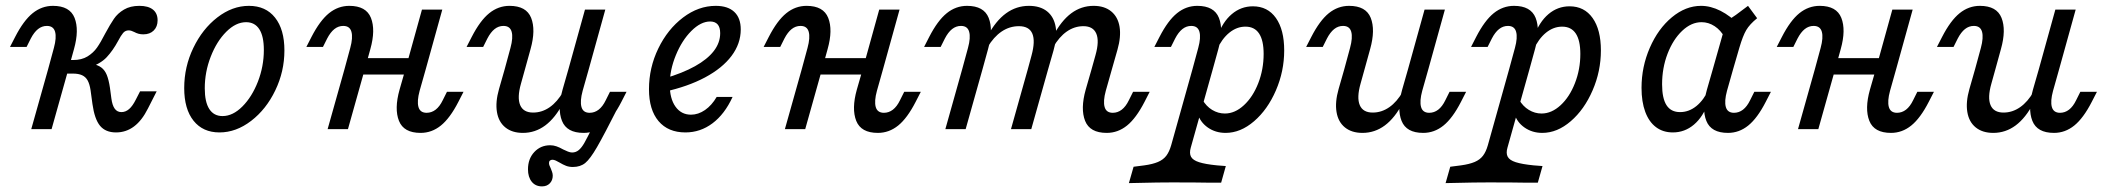

<svg xmlns="http://www.w3.org/2000/svg" viewBox="-20 -446 7275 663"><path d="M141.9 -356.5Q125 -356.5 111.3 -345.6Q97.6 -334.7 86.3 -312.9L71.8 -283.9H14.5L32.3 -318.5Q61.3 -375 92.7 -400.4Q124.2 -425.8 162.9 -425.8Q221 -425.8 237.5 -384.3Q254 -342.7 235.5 -276.6L216.1 -206.5H146L166.1 -280.6Q175.8 -316.1 170.2 -336.3Q164.5 -356.5 141.9 -356.5ZM146 -206.5H216.1L158.1 0H87.9ZM299.2 -87.1 292.7 -134.7Q289.5 -155.6 282.7 -168.1Q275.8 -180.6 263.3 -186.3Q250.8 -191.9 231.5 -191.9H193.5L205.6 -238.7H232.3Q262.1 -238.7 282.3 -251.2Q302.4 -263.7 314.9 -281.5Q327.4 -299.2 343.5 -330.6Q360.5 -362.1 373.4 -381Q386.3 -400 408.1 -412.9Q429.8 -425.8 461.3 -425.8Q491.9 -425.8 508.1 -412.9Q524.2 -400 524.2 -375.8Q524.2 -354 510.9 -340.7Q497.6 -327.4 475 -327.4Q466.1 -327.4 458.5 -329.4Q450.8 -331.5 443.5 -335.5Q438.7 -337.9 433.9 -339.5Q429 -341.1 424.2 -341.1Q412.9 -341.1 405.2 -332.3Q397.6 -323.4 387.9 -304.8Q370.2 -271.8 348.4 -248.4Q326.6 -225 282.3 -210.5L300 -225Q317.7 -221.8 329.8 -212.9Q341.9 -204 348.8 -187.1Q355.6 -170.2 359.7 -142.7L364.5 -106.5Q367.7 -82.3 376.2 -70.6Q384.7 -58.9 399.2 -58.9Q413.7 -58.9 425.8 -69.4Q437.9 -79.8 449.2 -102.4L463.7 -130.6H521L491.1 -71.8Q470.2 -29.8 442.7 -9.3Q415.3 11.3 380.6 11.3Q344.4 11.3 325.4 -11.7Q306.5 -34.7 299.2 -87.1Z M616.1 -141.9Q616.1 -215.3 647.6 -280.6Q679 -346 730.6 -385.9Q782.3 -425.8 839.5 -425.8Q897.6 -425.8 929.8 -385.1Q962.1 -344.4 962.1 -271.8Q962.1 -199.2 930.6 -133.9Q899.2 -68.5 847.2 -28.6Q795.2 11.3 737.9 11.3Q680.6 11.3 648.4 -29Q616.1 -69.4 616.1 -141.9ZM891.1 -273.4Q891.1 -321 875.4 -345.2Q859.7 -369.4 829.8 -369.4Q794.4 -369.4 761.3 -336.3Q728.2 -303.2 707.7 -250.4Q687.1 -197.6 687.1 -141.1Q687.1 -93.5 702.8 -69.4Q718.5 -45.2 748.4 -45.2Q783.9 -45.2 816.9 -78.2Q850 -111.3 870.6 -164.1Q891.1 -216.9 891.1 -273.4Z M1165.3 -356.5Q1148.4 -356.5 1134.7 -345.6Q1121 -334.7 1109.7 -312.9L1095.2 -283.9H1037.9L1055.6 -318.5Q1084.7 -375 1116.1 -400.4Q1147.6 -425.8 1186.3 -425.8Q1244.4 -425.8 1260.9 -384.3Q1277.4 -342.7 1258.9 -276.6L1239.5 -206.5H1169.4L1189.5 -280.6Q1199.2 -316.1 1193.5 -336.3Q1187.9 -356.5 1165.3 -356.5ZM1169.4 -206.5H1239.5L1181.5 0H1111.3ZM1218.5 -245.2H1428.2L1412.1 -188.7H1202.4ZM1437.1 -412.9H1507.3L1450 -206.5H1379.8ZM1453.2 -56.5Q1470.2 -56.5 1484.3 -67.3Q1498.4 -78.2 1508.9 -100L1523.4 -129H1580.6L1562.9 -94.4Q1533.9 -37.9 1502.4 -12.5Q1471 12.9 1432.3 12.9Q1374.2 12.9 1357.7 -28.6Q1341.1 -70.2 1359.7 -136.3L1379.8 -206.5H1450L1429 -132.3Q1419.4 -96.8 1425 -76.6Q1430.6 -56.5 1453.2 -56.5Z M1718.5 -356.5Q1701.6 -356.5 1687.9 -345.6Q1674.2 -334.7 1662.9 -312.9L1648.4 -283.9H1591.1L1608.9 -318.5Q1637.9 -375 1669.4 -400.4Q1700.8 -425.8 1739.5 -425.8Q1797.6 -425.8 1814.1 -384.3Q1830.6 -342.7 1812.1 -276.6L1792.7 -206.5H1722.6L1742.7 -280.6Q1752.4 -316.1 1746.8 -336.3Q1741.1 -356.5 1718.5 -356.5ZM1821 -57.3Q1851.6 -57.3 1878.2 -75.8Q1904.8 -94.4 1925 -129.8V-91.1Q1897.6 -38.7 1862.9 -12.9Q1828.2 12.9 1785.5 12.9Q1748.4 12.9 1725 -6Q1701.6 -25 1696 -59.3Q1690.3 -93.5 1703.2 -138.7L1722.6 -206.5H1792.7L1779 -157.3Q1765.3 -108.9 1776.2 -83.1Q1787.1 -57.3 1821 -57.3ZM2000 -412.9H2070.2L2012.9 -206.5H1942.7ZM2016.1 -56.5Q2033.1 -56.5 2047.2 -67.3Q2061.3 -78.2 2071.8 -100L2086.3 -129H2143.5L2125.8 -94.4Q2096.8 -37.9 2065.3 -12.5Q2033.9 12.9 1995.2 12.9Q1937.1 12.9 1920.6 -28.6Q1904 -70.2 1922.6 -136.3L1942.7 -206.5H2012.9L1991.9 -132.3Q1982.3 -96.8 1987.9 -76.6Q1993.5 -56.5 2016.1 -56.5ZM1803.2 138.7Q1803.2 102.4 1825 79Q1846.8 55.6 1879.8 55.6Q1891.1 55.6 1901.6 59.3Q1912.1 62.9 1925 70.2Q1933.1 74.2 1941.1 77.4Q1949.2 80.6 1955.6 80.6Q1968.5 80.6 1978.6 72.2Q1988.7 63.7 1998 47.2Q2007.3 30.6 2025 -4.8Q2035.5 -25.8 2046 -46L2117.7 -82.3Q2065.3 21 2041.5 62.1Q2017.7 103.2 2000.8 116.9Q1983.9 130.6 1958.1 130.6Q1945.2 130.6 1934.7 126.6Q1924.2 122.6 1912.1 115.3Q1905.6 111.3 1899.2 108.5Q1892.7 105.6 1887.9 105.6Q1882.3 105.6 1879 108.5Q1875.8 111.3 1875.8 116.9Q1875.8 121 1877.4 125.4Q1879 129.8 1881.5 134.7Q1883.9 140.3 1886.3 147.2Q1888.7 154 1888.7 160.5Q1888.7 176.6 1878.6 187.1Q1868.5 197.6 1851.6 197.6Q1829 197.6 1816.1 181.5Q1803.2 165.3 1803.2 138.7Z M2221 -137.9Q2221 -212.1 2253.2 -278.6Q2285.5 -345.2 2338.7 -385.5Q2391.9 -425.8 2451.6 -425.8Q2493.5 -425.8 2515.7 -404.8Q2537.9 -383.9 2537.9 -344.4Q2537.9 -295.2 2506 -252.8Q2474.2 -210.5 2414.5 -178.6Q2354.8 -146.8 2273.4 -129L2274.2 -175Q2337.1 -193.5 2379.8 -217.3Q2422.6 -241.1 2444.8 -269.8Q2466.9 -298.4 2466.9 -331.5Q2466.9 -351.6 2458.1 -361.7Q2449.2 -371.8 2432.3 -371.8Q2400 -371.8 2367.3 -339.1Q2334.7 -306.5 2313.7 -255.2Q2292.7 -204 2292.7 -154Q2292.7 -105.6 2312.5 -77.8Q2332.3 -50 2366.1 -50Q2391.1 -50 2414.5 -66.1Q2437.9 -82.3 2454.8 -111.3H2509.7Q2482.3 -51.6 2440.3 -20.2Q2398.4 11.3 2346.8 11.3Q2287.1 11.3 2254 -27.8Q2221 -66.9 2221 -137.9Z M2744.4 -356.5Q2727.4 -356.5 2713.7 -345.6Q2700 -334.7 2688.7 -312.9L2674.2 -283.9H2616.9L2634.7 -318.5Q2663.7 -375 2695.2 -400.4Q2726.6 -425.8 2765.3 -425.8Q2823.4 -425.8 2839.9 -384.3Q2856.5 -342.7 2837.9 -276.6L2818.5 -206.5H2748.4L2768.5 -280.6Q2778.2 -316.1 2772.6 -336.3Q2766.9 -356.5 2744.4 -356.5ZM2748.4 -206.5H2818.5L2760.5 0H2690.3ZM2797.6 -245.2H3007.3L2991.1 -188.7H2781.5ZM3016.1 -412.9H3086.3L3029 -206.5H2958.9ZM3032.3 -56.5Q3049.2 -56.5 3063.3 -67.3Q3077.4 -78.2 3087.9 -100L3102.4 -129H3159.7L3141.9 -94.4Q3112.9 -37.9 3081.5 -12.5Q3050 12.9 3011.3 12.9Q2953.2 12.9 2936.7 -28.6Q2920.2 -70.2 2938.7 -136.3L2958.9 -206.5H3029L3008.1 -132.3Q2998.4 -96.8 3004 -76.6Q3009.7 -56.5 3032.3 -56.5Z M3298.4 -356.5Q3281.5 -356.5 3267.7 -345.6Q3254 -334.7 3242.7 -312.9L3228.2 -283.9H3171L3188.7 -318.5Q3217.7 -375 3249.2 -400.4Q3280.6 -425.8 3319.4 -425.8Q3377.4 -425.8 3394 -384.3Q3410.5 -342.7 3391.9 -276.6L3372.6 -206.5H3302.4L3322.6 -280.6Q3332.3 -316.1 3326.6 -336.3Q3321 -356.5 3298.4 -356.5ZM3302.4 -206.5H3372.6L3314.5 0H3244.4ZM3498.4 -355.6Q3466.1 -355.6 3438.7 -337.1Q3411.3 -318.5 3390.3 -283.1V-321.8Q3418.5 -374.2 3454 -400Q3489.5 -425.8 3533.1 -425.8Q3571.8 -425.8 3595.6 -406.9Q3619.4 -387.9 3625.4 -352.8Q3631.5 -317.7 3617.7 -271L3599.2 -206.5H3529L3541.9 -254Q3555.6 -304 3544.8 -329.8Q3533.9 -355.6 3498.4 -355.6ZM3529 -206.5H3599.2L3541.1 0H3471ZM3721 -355.6Q3690.3 -355.6 3663.7 -337.1Q3637.1 -318.5 3616.9 -283.1V-321.8Q3644.4 -374.2 3679 -400Q3713.7 -425.8 3756.5 -425.8Q3793.5 -425.8 3816.9 -406.9Q3840.3 -387.9 3846 -353.6Q3851.6 -319.4 3838.7 -274.2L3819.4 -206.5H3749.2L3762.9 -255.6Q3776.6 -304 3765.7 -329.8Q3754.8 -355.6 3721 -355.6ZM3822.6 -56.5Q3839.5 -56.5 3853.6 -67.3Q3867.7 -78.2 3878.2 -100L3892.7 -129H3950L3932.3 -94.4Q3903.2 -37.9 3871.8 -12.5Q3840.3 12.9 3801.6 12.9Q3743.5 12.9 3727 -28.6Q3710.5 -70.2 3729 -136.3L3749.2 -206.5H3819.4L3798.4 -132.3Q3788.7 -96.8 3794.4 -76.6Q3800 -56.5 3822.6 -56.5Z M4093.5 -356.5Q4076.6 -356.5 4062.9 -345.6Q4049.2 -334.7 4037.9 -312.9L4023.4 -283.9H3966.1L3983.9 -318.5Q4012.9 -375 4044.4 -400.4Q4075.8 -425.8 4114.5 -425.8Q4172.6 -425.8 4189.1 -384.3Q4205.6 -342.7 4187.1 -276.6L4167.7 -206.5H4097.6L4117.7 -280.6Q4127.4 -316.1 4121.8 -336.3Q4116.1 -356.5 4093.5 -356.5ZM3916.1 185.5 3878.2 186.3 3894.4 129.8 3931.5 125Q3960.5 121 3978.6 113.3Q3996.8 105.6 4007.3 91.9Q4017.7 78.2 4024.2 55.6L4097.6 -206.5H4167.7L4091.9 63.7Q4086.3 83.1 4092.7 95.2Q4099.2 107.3 4120.6 114.1Q4141.9 121 4182.3 125L4212.9 127.4L4196.8 184.7Q4172.6 184.7 4147.6 184.7Q4113.7 183.9 4027.4 183.9H4023.4H4025Q3977.4 183.9 3916.1 185.5ZM4414.5 -271.8Q4414.5 -200 4385.9 -133.9Q4357.3 -67.7 4310.5 -27.4Q4263.7 12.9 4212.1 12.9Q4177.4 12.9 4150.8 -5.6Q4124.2 -24.2 4115.3 -54.8L4132.3 -101.6Q4145.2 -79 4165.7 -66.5Q4186.3 -54 4209.7 -54Q4244.4 -54 4275.4 -82.7Q4306.5 -111.3 4325 -158.9Q4343.5 -206.5 4343.5 -259.7Q4343.5 -306.5 4327.8 -330.2Q4312.1 -354 4280.6 -354Q4250.8 -354 4225 -333.1Q4199.2 -312.1 4181.5 -273.4L4183.9 -320.2Q4201.6 -370.2 4233.5 -397.2Q4265.3 -424.2 4306.5 -424.2Q4357.3 -424.2 4385.9 -383.9Q4414.5 -343.5 4414.5 -271.8Z M4617.7 -356.5Q4600.8 -356.5 4587.1 -345.6Q4573.4 -334.7 4562.1 -312.9L4547.6 -283.9H4490.3L4508.1 -318.5Q4537.1 -375 4568.5 -400.4Q4600 -425.8 4638.7 -425.8Q4696.8 -425.8 4713.3 -384.3Q4729.8 -342.7 4711.3 -276.6L4691.9 -206.5H4621.8L4641.9 -280.6Q4651.6 -316.1 4646 -336.3Q4640.3 -356.5 4617.7 -356.5ZM4720.2 -57.3Q4750.8 -57.3 4777.4 -75.8Q4804 -94.4 4824.2 -129.8V-91.1Q4796.8 -38.7 4762.1 -12.9Q4727.4 12.9 4684.7 12.9Q4647.6 12.9 4624.2 -6Q4600.8 -25 4595.2 -59.3Q4589.5 -93.5 4602.4 -138.7L4621.8 -206.5H4691.9L4678.2 -157.3Q4664.5 -108.9 4675.4 -83.1Q4686.3 -57.3 4720.2 -57.3ZM4899.2 -412.9H4969.4L4912.1 -206.5H4841.9ZM4915.3 -56.5Q4932.3 -56.5 4946.4 -67.3Q4960.5 -78.2 4971 -100L4985.5 -129H5042.7L5025 -94.4Q4996 -37.9 4964.5 -12.5Q4933.1 12.9 4894.4 12.9Q4836.3 12.9 4819.8 -28.6Q4803.2 -70.2 4821.8 -136.3L4841.9 -206.5H4912.1L4891.1 -132.3Q4881.5 -96.8 4887.1 -76.6Q4892.7 -56.5 4915.3 -56.5Z M5187.1 -356.5Q5170.2 -356.5 5156.5 -345.6Q5142.7 -334.7 5131.5 -312.9L5116.9 -283.9H5059.7L5077.4 -318.5Q5106.5 -375 5137.9 -400.4Q5169.4 -425.8 5208.1 -425.8Q5266.1 -425.8 5282.7 -384.3Q5299.2 -342.7 5280.6 -276.6L5261.3 -206.5H5191.1L5211.3 -280.6Q5221 -316.1 5215.3 -336.3Q5209.7 -356.5 5187.1 -356.5ZM5009.7 185.5 4971.8 186.3 4987.9 129.8 5025 125Q5054 121 5072.2 113.3Q5090.3 105.6 5100.8 91.9Q5111.3 78.2 5117.7 55.6L5191.1 -206.5H5261.3L5185.5 63.7Q5179.8 83.1 5186.3 95.2Q5192.7 107.3 5214.1 114.1Q5235.5 121 5275.8 125L5306.5 127.4L5290.3 184.7Q5266.1 184.7 5241.1 184.7Q5207.3 183.9 5121 183.9H5116.9H5118.5Q5071 183.9 5009.7 185.5ZM5508.1 -271.8Q5508.1 -200 5479.4 -133.9Q5450.8 -67.7 5404 -27.4Q5357.3 12.9 5305.6 12.9Q5271 12.9 5244.4 -5.6Q5217.7 -24.2 5208.9 -54.8L5225.8 -101.6Q5238.7 -79 5259.3 -66.5Q5279.8 -54 5303.2 -54Q5337.9 -54 5369 -82.7Q5400 -111.3 5418.5 -158.9Q5437.1 -206.5 5437.1 -259.7Q5437.1 -306.5 5421.4 -330.2Q5405.6 -354 5374.2 -354Q5344.4 -354 5318.5 -333.1Q5292.7 -312.1 5275 -273.4L5277.4 -320.2Q5295.2 -370.2 5327 -397.2Q5358.9 -424.2 5400 -424.2Q5450.8 -424.2 5479.4 -383.9Q5508.1 -343.5 5508.1 -271.8Z M5648.4 -142.7Q5648.4 -215.3 5677 -281Q5705.6 -346.8 5753.2 -386.3Q5800.8 -425.8 5854 -425.8Q5887.1 -425.8 5921.4 -408.5Q5955.6 -391.1 5987.9 -358.1L5935.5 -316.9Q5921.8 -341.9 5900.8 -355.6Q5879.8 -369.4 5855.6 -369.4Q5820.2 -369.4 5788.7 -339.5Q5757.3 -309.7 5738.3 -260.5Q5719.4 -211.3 5719.4 -154.8Q5719.4 -106.5 5734.7 -82.7Q5750 -58.9 5781.5 -58.9Q5812.1 -58.9 5837.9 -79.8Q5863.7 -100.8 5881.5 -139.5L5879 -92.7Q5861.3 -42.7 5829.4 -15.7Q5797.6 11.3 5756.5 11.3Q5722.6 11.3 5698.4 -6.9Q5674.2 -25 5661.3 -59.7Q5648.4 -94.4 5648.4 -142.7ZM6016.1 -425.8 6047.6 -383.1Q6021.8 -362.1 6010.1 -342.3Q5998.4 -322.6 5986.3 -281.5L5964.5 -206.5H5894.4L5941.9 -374.2Q5957.3 -382.3 5974.6 -394.8Q5991.9 -407.3 6016.1 -425.8ZM5967.7 -56.5Q5984.7 -56.5 5998.8 -67.3Q6012.9 -78.2 6023.4 -100L6037.9 -129H6095.2L6077.4 -94.4Q6048.4 -37.9 6016.9 -12.5Q5985.5 12.9 5946.8 12.9Q5888.7 12.9 5872.2 -28.6Q5855.6 -70.2 5874.2 -136.3L5894.4 -206.5H5964.5L5943.5 -132.3Q5933.9 -96.8 5939.5 -76.6Q5945.2 -56.5 5967.7 -56.5Z M6242.7 -356.5Q6225.8 -356.5 6212.1 -345.6Q6198.4 -334.7 6187.1 -312.9L6172.6 -283.9H6115.3L6133.1 -318.5Q6162.1 -375 6193.5 -400.4Q6225 -425.8 6263.7 -425.8Q6321.8 -425.8 6338.3 -384.3Q6354.8 -342.7 6336.3 -276.6L6316.9 -206.5H6246.8L6266.9 -280.6Q6276.6 -316.1 6271 -336.3Q6265.3 -356.5 6242.7 -356.5ZM6246.8 -206.5H6316.9L6258.9 0H6188.7ZM6296 -245.2H6505.6L6489.5 -188.7H6279.8ZM6514.5 -412.9H6584.7L6527.4 -206.5H6457.3ZM6530.6 -56.5Q6547.6 -56.5 6561.7 -67.3Q6575.8 -78.2 6586.3 -100L6600.8 -129H6658.1L6640.3 -94.4Q6611.3 -37.9 6579.8 -12.5Q6548.4 12.9 6509.7 12.9Q6451.6 12.9 6435.1 -28.6Q6418.5 -70.2 6437.1 -136.3L6457.3 -206.5H6527.4L6506.5 -132.3Q6496.8 -96.8 6502.4 -76.6Q6508.1 -56.5 6530.6 -56.5Z M6796 -356.5Q6779 -356.5 6765.3 -345.6Q6751.6 -334.7 6740.3 -312.9L6725.8 -283.9H6668.5L6686.3 -318.5Q6715.3 -375 6746.8 -400.4Q6778.2 -425.8 6816.9 -425.8Q6875 -425.8 6891.5 -384.3Q6908.1 -342.7 6889.5 -276.6L6870.2 -206.5H6800L6820.2 -280.6Q6829.8 -316.1 6824.2 -336.3Q6818.5 -356.5 6796 -356.5ZM6898.4 -57.3Q6929 -57.3 6955.6 -75.8Q6982.3 -94.4 7002.4 -129.8V-91.1Q6975 -38.7 6940.3 -12.9Q6905.6 12.9 6862.9 12.9Q6825.8 12.9 6802.4 -6Q6779 -25 6773.4 -59.3Q6767.7 -93.5 6780.6 -138.7L6800 -206.5H6870.2L6856.5 -157.3Q6842.7 -108.9 6853.6 -83.1Q6864.5 -57.3 6898.4 -57.3ZM7077.4 -412.9H7147.6L7090.3 -206.5H7020.2ZM7093.5 -56.5Q7110.5 -56.5 7124.6 -67.3Q7138.7 -78.2 7149.2 -100L7163.7 -129H7221L7203.2 -94.4Q7174.2 -37.9 7142.7 -12.5Q7111.3 12.9 7072.6 12.9Q7014.5 12.9 6998 -28.6Q6981.5 -70.2 7000 -136.3L7020.2 -206.5H7090.3L7069.4 -132.3Q7059.7 -96.8 7065.3 -76.6Q7071 -56.5 7093.5 -56.5Z"/></svg>

Font: Playfair Micro SmCond SmLight
Style: Italic
Weight: 360
Width: 4
Italic angle: -15.6°
Designer: Claus Eggers Sørensen
Foundry: Claus Eggers Sørensen
Version: Version 2.203;Glyphs 3.3 (3326)